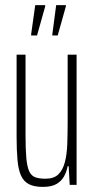

<svg xmlns="http://www.w3.org/2000/svg" viewBox="-20 -724 368 752"><path d="M148 8Q114 8 93.5 -2.5Q73 -13 62.5 -36Q52 -59 48.5 -97Q45 -135 45 -190V-510H80V-195Q80 -140 83 -106Q86 -72 94 -54Q102 -36 117.5 -30Q133 -24 158 -24Q191 -24 208.5 -41Q226 -58 234 -88.5Q242 -119 243.5 -159.5Q245 -200 245 -246V-510H280V0H253L249 -73H245Q241 -52 231 -33.5Q221 -15 201.5 -3.5Q182 8 148 8ZM102 -585V-590L118 -704H157V-699L125 -585ZM185 -585V-590L200 -704H238V-699L206 -585Z"/></svg>

Font: Saira UltraCondensed Thin
Style: Regular
Weight: 250
Width: 1
Designer: Hector Gatti with collaboration of the Omnibus-Type team
Foundry: Omnibus-Type
Version: Version 1.101